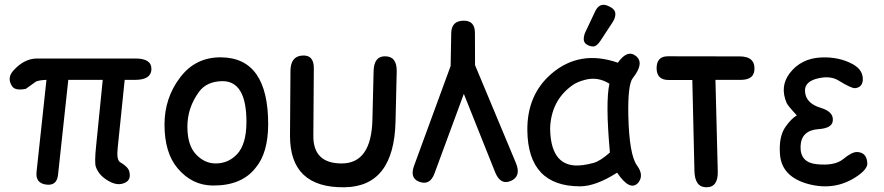

<svg xmlns="http://www.w3.org/2000/svg" viewBox="-20 -752 3696 803"><path d="M30.8 -391.1Q7.8 -425.3 35.6 -456.5Q81.1 -507.3 134.8 -507.3H546.9Q614.3 -507.3 613.3 -462.6Q612.3 -418 544.9 -418H501.5L472.2 -133.3Q466.8 -83 482.4 -73.7Q515.6 -54.2 520.5 -35.6Q529.3 -1.5 504.9 11.2Q474.6 26.9 438.5 7.3Q394.5 -15.6 380.9 -54.2Q374.5 -71.8 382.3 -145L409.7 -418H265.6L222.7 -21Q217.8 25.9 173.3 20Q127.9 14.2 132.8 -32.7L174.3 -418Q145.5 -417 130.9 -411.1L87.9 -380.4Q43.9 -371.6 30.8 -391.1Z M908.2 -412.6Q844.2 -411.1 812.5 -368.2Q763.7 -301.8 763.7 -222.2Q763.7 -145.5 798.8 -107.4Q835 -68.4 881.8 -68.4Q935.1 -68.4 971.7 -107.4Q1010.3 -148.9 1010.7 -240.7Q1011.2 -414.6 908.2 -412.6ZM904.3 -512.2Q1102.1 -510.7 1101.6 -231Q1101.1 -111.8 1048.8 -49.8Q990.2 24.9 870.1 23.9Q783.2 23.4 722.7 -48.3Q668 -113.3 668 -231Q668 -342.3 733.4 -428.2Q797.9 -513.2 904.3 -512.2Z M1634.3 -245.6Q1628.4 28.8 1420.4 31.2Q1191.9 34.2 1192.9 -185.5L1194.8 -456.5Q1195.8 -515.1 1241.7 -519.5Q1293.5 -524.4 1292.5 -465.3L1290.5 -184.1Q1289.6 -68.4 1408.7 -68.4Q1533.7 -68.4 1537.6 -252.9L1542.5 -453.6Q1543.5 -516.6 1590.3 -516.6Q1640.1 -516.6 1639.2 -453.6Z M1918.9 -665.5Q1966.3 -666 1966.3 -614.7Q1966.3 -546.9 1966.8 -479.5L2137.7 -70.3Q2160.6 -15.1 2117.2 4.4Q2073.2 23.9 2050.8 -31.7L1919.9 -359.4L1796.9 -25.9Q1777.8 25.4 1732.4 7.8Q1692.9 -7.8 1711.9 -59.1L1864.7 -476.1L1867.2 -613.8Q1868.2 -665 1918.9 -665.5Z M2490.7 -580.6Q2475.1 -557.6 2461.4 -557.6Q2447.8 -557.6 2434.6 -565.4Q2421.4 -573.2 2421.4 -588.1Q2421.4 -603 2428.2 -617.7L2468.3 -702.6Q2481.4 -731.9 2504.4 -731.9Q2516.6 -731.9 2535.2 -721.2Q2553.7 -710.4 2553.7 -693.6Q2553.7 -676.8 2542.5 -659.7ZM2406.2 27.3Q2188 27.3 2185.5 -207Q2184.1 -355.5 2286.1 -443.4Q2404.8 -545.4 2564 -489.7Q2603.5 -545.9 2639.2 -518.1Q2676.8 -488.8 2626.5 -425.3Q2605 -398.4 2607.9 -266.1Q2611.8 -105 2644 -60.1Q2674.8 -19 2648.9 12.7Q2614.7 49.8 2561 -29.8Q2471.2 27.3 2406.2 27.3ZM2462.9 -70.8Q2491.7 -79.1 2530.8 -114.3Q2511.7 -324.2 2528.8 -401.9Q2481.4 -431.6 2429.7 -418.9Q2393.6 -410.2 2372.1 -394Q2285.2 -331.1 2280.8 -216.3Q2282.2 -66.9 2383.3 -60.1Q2416.5 -58.1 2462.9 -70.8Z M2726.1 -463.9Q2725.1 -516.6 2772.9 -516.6L3073.7 -516.1Q3133.3 -516.1 3135.3 -469.7Q3138.2 -418 3078.6 -418Q3025.4 -418 2972.2 -418L2981.9 -36.1Q2983.9 31.7 2934.1 31.2Q2886.2 31.2 2884.3 -36.6L2875.5 -417.5H2775.9Q2728 -417.5 2726.1 -463.9Z M3413.1 -300.8Q3467.8 -284.2 3462.9 -246.1Q3459.5 -215.8 3403.3 -211.9Q3330.6 -207 3328.1 -139.6Q3326.2 -72.8 3394.5 -65.4Q3470.7 -57.1 3506.8 -86.9Q3543.5 -117.2 3565.4 -116.2Q3605 -114.3 3607.4 -69.3Q3608.4 -45.9 3568.4 -17.6Q3475.1 48.3 3360.4 17.6Q3249.5 -12.7 3242.2 -105.5Q3236.3 -179.7 3264.6 -220.7Q3288.1 -254.9 3312.5 -269.5Q3273.4 -311.5 3269.5 -322.3Q3240.7 -391.1 3283.2 -446.3Q3330.6 -507.8 3414.1 -511.7Q3488.8 -515.1 3546.9 -483.4Q3591.3 -458.5 3588.4 -416.5Q3585.9 -386.7 3556.6 -383.3Q3542 -381.3 3485.8 -416Q3454.1 -435.1 3405.8 -425.3Q3346.7 -413.1 3346.7 -374Q3346.7 -320.8 3413.1 -300.8Z"/></svg>

Font: Comic Relief LRS
Style: Regular
Weight: 400
Designer: Jeff Davis
Foundry: Loudifier
Version: Version 1.0